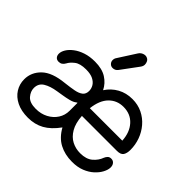

<svg xmlns="http://www.w3.org/2000/svg" viewBox="-189 -982 1200 1200"><g transform="rotate(45 411.0 -382.5)"><path d="M206 15Q147 15 105.5 -5.5Q64 -26 42 -61Q20 -96 20 -139Q20 -201 67 -246.5Q114 -292 217 -302Q261 -307 292.5 -313Q324 -319 341.5 -333Q359 -347 359 -374Q359 -395 348 -413.5Q337 -432 313.5 -444Q290 -456 250 -456Q198 -456 172 -435.5Q146 -415 136 -395Q129 -382 119 -375Q109 -368 95 -368Q78 -368 69 -378.5Q60 -389 60 -405Q60 -424 73 -445.5Q86 -467 111.5 -486.5Q137 -506 173 -518Q209 -530 255 -530Q318 -530 357.5 -505Q397 -480 417 -439Q445 -482 488.5 -506Q532 -530 586 -530Q635 -530 675 -510.5Q715 -491 743.5 -457.5Q772 -424 787 -382.5Q802 -341 802 -296Q802 -267 791 -249.5Q780 -232 746 -232H437Q441 -171 463.5 -132.5Q486 -94 520 -76.5Q554 -59 594 -59Q647 -59 677 -84.5Q707 -110 719 -144Q724 -156 732.5 -164.5Q741 -173 756 -173Q773 -173 783 -160.5Q793 -148 792 -128Q791 -108 778 -83.5Q765 -59 740.5 -36.5Q716 -14 680 0.5Q644 15 596 15Q532 15 483 -11Q434 -37 402 -95Q360 -37 313 -11Q266 15 206 15ZM202 -59Q247 -59 283 -78Q319 -97 339.5 -129Q360 -161 360 -200V-268Q360 -273 353 -267Q338 -255 312.5 -248.5Q287 -242 261 -238Q235 -234 218 -231Q166 -223 133.5 -203Q101 -183 101 -143Q101 -113 124 -86Q147 -59 202 -59ZM438 -301H725Q721 -371 682.5 -413.5Q644 -456 581 -456Q524 -456 485.5 -417Q447 -378 438 -301ZM361 -579Q346 -579 336 -589.5Q326 -600 326 -614Q326 -628 333 -638L408 -755Q418 -771 435.5 -777Q453 -783 467 -776Q478 -771 483.5 -760Q489 -749 489 -737Q489 -730 486.5 -723Q484 -716 478 -708L396 -597Q383 -579 361 -579Z"/></g></svg>

Font: National Park
Style: Regular
Weight: 400
Designer: Andrea Herstowski, Ben Hoepner
Version: Version 1.009